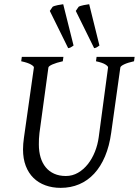

<svg xmlns="http://www.w3.org/2000/svg" viewBox="-20 -889 668 924"><path d="M625 -594.2Q594.2 -587.4 577.1 -579.1Q560.1 -570.8 559.1 -564L515.1 -250Q506.3 -186 485.4 -136.5Q464.4 -86.9 433.1 -53.2Q401.9 -19.5 361.1 -2.2Q320.3 15.1 272 15.1Q231.9 15.1 198.5 2.9Q165 -9.3 141.1 -32.7Q117.2 -56.2 104 -90.6Q90.8 -125 90.8 -169.9Q90.8 -195.8 95.2 -226.1L143.1 -564Q144 -569.8 128.9 -578.6Q113.8 -587.4 82 -594.2L85 -615.2H285.2L282.2 -594.2Q251.5 -587.4 232.7 -579.1Q213.9 -570.8 212.9 -564L169.9 -249Q168 -234.9 167.5 -220.7Q167 -206.5 167 -193.8Q167 -159.7 175.3 -131.8Q183.6 -104 200 -84Q216.3 -64 240.7 -53Q265.1 -42 296.9 -42Q328.6 -42 355.5 -57.6Q382.3 -73.2 402.8 -99.1Q423.3 -125 436.8 -158.7Q450.2 -192.4 455.1 -229L500 -564Q501 -569.8 487.3 -578.6Q473.6 -587.4 441.9 -594.2L444.8 -615.2H627.9ZM344.7 -836.4 358.4 -856.4Q362.3 -858.9 368.9 -860.8Q375.5 -862.8 382.8 -864.3Q390.1 -865.7 397.2 -866.7Q404.3 -867.7 409.2 -868.7L458.5 -669.9Q450.2 -664.1 445.3 -661.1Q440.4 -658.2 433.1 -657.2ZM219.7 -836.4 233.4 -856.4Q237.3 -858.9 243.9 -860.8Q250.5 -862.8 257.8 -864.3Q265.1 -865.7 272.2 -866.7Q279.3 -867.7 284.2 -868.7L334 -669.9Q325.7 -664.1 320.6 -661.1Q315.4 -658.2 308.1 -657.2Z"/></svg>

Font: Gentium Plus Phon
Style: Italic
Weight: 400
Italic angle: -8°
Designer: J. Victor Gaultney, Annie Olsen, Iska Routamaa, Becca Hirsbrunner
Foundry: SIL International
Version: Version 5.000